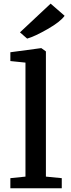

<svg xmlns="http://www.w3.org/2000/svg" viewBox="-20 -1003 376 1023"><path d="M35.2 0V-53.7L115.7 -62V-669.4L35.2 -677.7V-724.6L199.2 -746.6H200.2L224.6 -729V-62L309.1 -53.7V0ZM124.5 -797.4 86.4 -830.6 249.5 -983.4H250L324.2 -918.9Q302.2 -887.2 233.4 -847.9Q164.6 -808.6 125 -797.4Z"/></svg>

Font: HaufeMerriweather
Style: Regular
Weight: 400
Designer: Eben Sorkin ( eben@eyebytes.com )
Foundry: Eben Sorkin
Version: Version 1.56